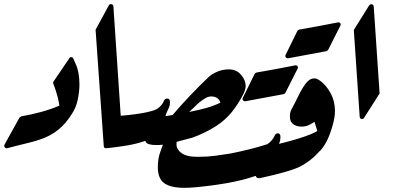

<svg xmlns="http://www.w3.org/2000/svg" viewBox="-29 -707 1893 916"><path d="M301 -428Q305 -435 311.5 -434.5Q318 -434 321 -427L333 -400Q341 -383 345.5 -357.5Q350 -332 350 -304Q350 -288 348 -270Q346 -252 342 -232Q335 -199 319.5 -172.5Q304 -146 284 -122Q250 -83 208 -61Q173 -42 109 -26Q81 -19 56 -13Q31 -7 6 0Q-1 2 -6 -4Q-11 -10 -7 -18L64 -146L73 -152Q120 -160 167.5 -173Q215 -186 254 -203Q253 -214 250.5 -224.5Q248 -235 246 -245Q241 -262 236 -278Q231 -294 225 -309Q224 -311 225 -314.5Q226 -318 227 -319Z M427 -565 490 -681Q494 -689 502.5 -687Q511 -685 512 -677L549 -124L488 -6Q484 1 475 0Q466 -1 466 -11Z M714 -15Q696 -15 682 -19Q668 -23 664 -35Q625 -21 577 -13Q529 -5 481 0Q475 1 471 -3.5Q467 -8 468 -14L489 -141Q491 -149 500 -151Q588 -157 642 -166Q696 -175 718 -186Q744 -202 754 -228Q759 -237 768 -237Q782 -237 782 -220Q782 -204 777 -194Q772 -184 767 -172L760 -153Q770 -154 778 -155.5Q786 -157 795 -159Q877 -255 968 -341Q982 -354 1007.5 -365Q1033 -376 1063 -376Q1100 -376 1122 -349Q1143 -324 1143 -297Q1143 -282 1133 -260Q1108 -211 1077 -172.5Q1046 -134 1001 -105Q976 -89 947.5 -75Q919 -61 888 -50L831 -35Q800 -26 774.5 -20.5Q749 -15 714 -15ZM1022 -218Q1019 -231 1007.5 -239Q996 -247 978 -247Q969 -247 957 -242Q933 -229 913 -210.5Q893 -192 874 -173Q915 -181 952 -191Q989 -201 1022 -217Z M1333 -265Q1331 -261 1325 -258Q1279 -250 1233.5 -241Q1188 -232 1142 -224Q1135 -223 1130.5 -228.5Q1126 -234 1130 -241L1186 -355Q1187 -357 1190 -358.5Q1193 -360 1195 -361Q1242 -369 1287.5 -377.5Q1333 -386 1378 -395Q1385 -397 1390 -391.5Q1395 -386 1390 -378Z M837 -156Q853 -156 853 -141Q853 -137 852 -135Q813 -59 813 -19Q813 -5 819 4Q841 41 909 41H922Q961 41 999 36Q1037 31 1073 25Q1117 16 1161.5 5Q1206 -6 1246 -19Q1270 -34 1282 -61Q1284 -65 1287.5 -68Q1291 -71 1296 -71Q1309 -71 1309 -54Q1309 -38 1304 -26Q1299 -14 1294 0Q1279 39 1260.5 75Q1242 111 1215 139Q1211 143 1206 143Q1194 143 1191 132Q1127 154 1051.5 167Q976 180 897 187Q884 188 872.5 188.5Q861 189 848 189Q787 189 755.5 167.5Q724 146 724 90Q724 54 733 26Q742 -2 753 -28Q758 -42 765 -54Q772 -66 779 -78Q801 -116 826 -152Q829 -156 837 -156Z M1537 -470Q1535 -466 1529 -463Q1483 -455 1437.5 -446Q1392 -437 1346 -429Q1339 -428 1334.5 -433.5Q1330 -439 1334 -446L1390 -560Q1391 -562 1394 -563.5Q1397 -565 1399 -566Q1446 -574 1491.5 -582.5Q1537 -591 1582 -600Q1589 -602 1594 -596.5Q1599 -591 1594 -583Z M1410 -103Q1386 -103 1370 -114.5Q1354 -126 1354 -151Q1354 -173 1363 -188Q1380 -219 1394.5 -249.5Q1409 -280 1429 -308Q1448 -333 1470 -333Q1479 -333 1485.5 -329.5Q1492 -326 1498 -322Q1527 -301 1548 -263Q1569 -225 1569 -178Q1569 -162 1566.5 -146.5Q1564 -131 1560 -117Q1550 -78 1535 -44.5Q1520 -11 1497 14V13Q1476 37 1453 55Q1430 73 1406 86Q1358 111 1211 143Q1204 144 1200 140Q1196 136 1197 129L1219 5Q1219 -2 1228 -4Q1280 -15 1321.5 -25.5Q1363 -36 1395 -46Q1427 -56 1449.5 -65Q1472 -74 1485 -82L1477 -108Q1475 -115 1473 -119.5Q1471 -124 1471 -126Q1461 -118 1445 -110.5Q1429 -103 1410 -103Z M1659 -564 1732 -681Q1737 -688 1745 -686.5Q1753 -685 1754 -676L1782 -261L1708 -145Q1704 -138 1696 -139.5Q1688 -141 1687 -150Z"/></svg>

Font: Aref Ruqaa Ink
Style: Bold
Weight: 700
Designer: Abdullah Aref
Version: Version 1.005